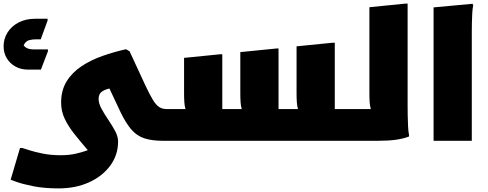

<svg xmlns="http://www.w3.org/2000/svg" viewBox="-83 -781 2709 1065"><path d="M822 0Q760 0 718.5 -13.5Q677 -27 647 -61Q617 -95 588 -154L524 -290Q497 -284 480.5 -271.5Q464 -259 464 -232Q464 -207 480.5 -177Q497 -147 518 -116Q539 -85 555.5 -54.5Q572 -24 572 4Q572 78 529 137Q486 196 411.5 230Q337 264 242 264Q162 264 102 252Q42 240 9 228Q-24 216 -24 216L28 40H40Q51 43 80.5 52.5Q110 62 154.5 71Q199 80 254 80Q300 80 337.5 71.5Q375 63 404 52Q363 4 329.5 -38Q296 -80 276 -122Q256 -164 256 -212Q256 -280 286.5 -329.5Q317 -379 369 -413.5Q421 -448 485 -470.5Q549 -493 616 -508L636 -496L723 -308Q747 -257 764.5 -228Q782 -199 799.5 -187.5Q817 -176 842 -176V-20ZM-63 -524Q-63 -566 -41.5 -600.5Q-20 -635 19.5 -656Q59 -677 113 -677H181V-667L143 -563H119Q96 -563 78 -558Q60 -553 48 -530Q64 -507 102 -507H183V-497L144 -395H70Q33 -395 2.5 -412Q-28 -429 -45.5 -458Q-63 -487 -63 -524Z M822 0V-156L842 -176H946Q941 -192 939.5 -214Q938 -236 938 -264V-460L1138 -480H1150V-176H1258Q1253 -192 1251.5 -214Q1250 -236 1250 -264V-492L1450 -512H1462V-176H1570Q1565 -192 1563.5 -214Q1562 -236 1562 -264V-524L1762 -544H1774V-176H1880V0Z M1850 0V-156L1870 -176H1974Q1969 -192 1967.5 -214Q1966 -236 1966 -264V-741L2166 -761H2178V-192Q2178 -172 2178.5 -141Q2179 -110 2180.5 -80Q2182 -50 2186 -32V-24Q2156 -12 2114.5 -6Q2073 0 2010 0Z M2322 -740 2538 -760 2542 -752Q2538 -734 2536.5 -707Q2535 -680 2534.5 -652Q2534 -624 2534 -604V0H2322Z"/></svg>

Font: Kufam Black
Style: Regular
Weight: 900
Designer: Wael Morcos, Artur Schmal
Foundry: Original Type
Version: Version 1.301; ttfautohint (v1.8.3)